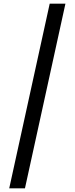

<svg xmlns="http://www.w3.org/2000/svg" viewBox="-20 -820 404 1040"><path d="M30 200 249.2 -800H334.4L115.2 200Z"/></svg>

Font: Big Shoulders Text SC Thin
Style: Regular
Weight: 100
Designer: Patric King
Foundry: XO Type Co
Version: Version 2.002